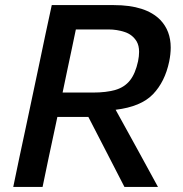

<svg xmlns="http://www.w3.org/2000/svg" viewBox="-20 -733 717 753"><path d="M32 0Q44 -58.5 55.5 -113Q67 -167.5 81.5 -234.5L132 -473Q146.5 -542.5 158.2 -598Q170 -653.5 183 -713H426.5Q552 -713 609 -654.5Q649.5 -612 649.5 -546.5Q649.5 -520.5 643.5 -491.5Q627 -412.5 580 -363.5Q533 -314.5 433.5 -302.5L487 -205.5Q505 -172.5 525.5 -135.5Q546 -98 565.2 -62.8Q584.5 -27.5 599.5 0H468Q445 -44 424.5 -84.5Q403.5 -125 383 -165L326.5 -274.5H205L196.5 -234.5Q182 -167.5 170.5 -113Q159 -58.5 147 0ZM406 -617.5H277.5Q269.5 -579.5 261.5 -541Q253.5 -502.5 244 -458.5L225.5 -370H344Q397.5 -370 433 -380.5Q468.5 -391 489.8 -417.8Q511 -444.5 521.5 -493Q525.5 -513 525.5 -529.5Q525.5 -554 516 -570.5Q499.5 -597.5 469 -607.5Q438.5 -617.5 406 -617.5Z"/></svg>

Font: Heraclito Medium
Style: Italic
Weight: 500
Italic angle: -12°
Designer: Kostas Bartsokas (font) & Cristiano Sobral (main changes)
Foundry: Kostas Bartsokas (font) & Cristiano Sobral (main changes)
Version: Version 1.00;July 8, 2020;FontCreator 13.0.0.2655 64-bit